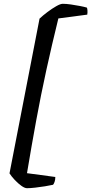

<svg xmlns="http://www.w3.org/2000/svg" viewBox="-20 -820 480 1010"><path d="M122 170Q110 170 92.5 157.5Q75 145 58 127Q41 109 30 92L188 -722Q206 -739 230 -757Q254 -775 276 -787.5Q298 -800 310 -800Q329 -800 353 -796.5Q377 -793 400.5 -788.5Q424 -784 437 -780Q439 -777 440 -766Q441 -755 439 -743L287 -723Q253 -585 224 -452.5Q195 -320 170.5 -186.5Q146 -53 122 91L271 111Q271 126 267 137Q263 148 259 152Q242 156 216.5 160Q191 164 165.5 167Q140 170 122 170Z"/></svg>

Font: Texturina 12pt SemiBold
Style: Italic
Weight: 600
Italic angle: -11°
Version: Version 1.002